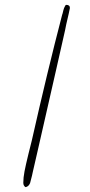

<svg xmlns="http://www.w3.org/2000/svg" viewBox="-20 -768 372 791"><path d="M76 -15Q76 -36 81 -62Q86 -88 97 -133L111 -189Q175 -473 236 -707L238 -713Q239 -719 241 -725.5Q243 -732 244 -735L249 -745Q251 -748 253 -748Q268 -748 268 -735Q268 -734 263 -711L253 -668L248 -643L210 -475L135 -146L115 -59Q114 -56 112 -45Q110 -37 104 -14Q98 1 85 3Q76 -3 76 -15Z"/></svg>

Font: Amatic SC
Style: Regular
Weight: 400
Designer: Multiple Designers
Foundry: Vernon Adams
Version: Version 2.505